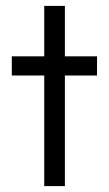

<svg xmlns="http://www.w3.org/2000/svg" viewBox="-20 -631 369 651"><path d="M20 -375H130V0H200V-375H309V-440H200V-611H130V-440H20Z"/></svg>

Font: GI
Style: Regular
Weight: 400
Designer: Alfredo Marco Pradil
Version: Version 1.01 2015